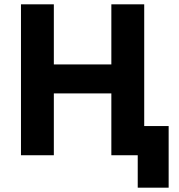

<svg xmlns="http://www.w3.org/2000/svg" viewBox="-20 -718 827 888"><path d="M617 150V0H495V-286H229V0H77V-698H229V-420H495V-698H647V-135H760V150Z"/></svg>

Font: IBM Plex Sans
Style: Regular
Weight: 400
Designer: Mike Abbink, Paul van der Laan, Pieter van Rosmalen
Foundry: Bold Monday
Version: Version 3.201